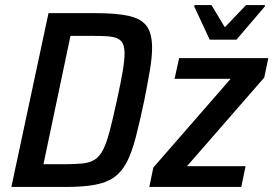

<svg xmlns="http://www.w3.org/2000/svg" viewBox="-20 -740 1082 760"><path d="M25 0 172 -688H358Q443 -688 492 -676.5Q541 -665 561.5 -635.5Q582 -606 582 -551Q582 -514 573.5 -463Q565 -412 551 -342Q533 -257 517.5 -197Q502 -137 482 -98.5Q462 -60 432 -38.5Q402 -17 355.5 -8.5Q309 0 241 0ZM152 -90H236Q279 -90 307.5 -93Q336 -96 355.5 -108.5Q375 -121 388.5 -148Q402 -175 414.5 -222.5Q427 -270 443 -344Q458 -412 465.5 -456.5Q473 -501 473 -529Q473 -553 466 -567.5Q459 -582 443.5 -588.5Q428 -595 403.5 -596.5Q379 -598 344 -598H259ZM571 0 587 -77 893 -428H671L689 -510H1042L1026 -433L720 -82H952L935 0ZM810 -583 749 -714 750 -720H817L870 -632L954 -720H1029L1028 -714L916 -583Z"/></svg>

Font: Saira SemiCondensed Medium
Style: Italic
Weight: 500
Width: 4
Italic angle: -12°
Designer: Hector Gatti with collaboration of the Omnibus-Type team
Foundry: Omnibus-Type
Version: Version 1.101